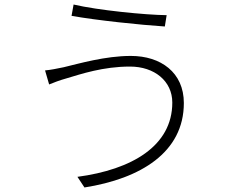

<svg xmlns="http://www.w3.org/2000/svg" viewBox="-20 -789 1040 848"><path d="M741 -336C741 -144 562 -40 322 -8L353 39C601 0 792 -116 792 -334C792 -469 690 -542 558 -542C444 -542 329 -508 261 -492C232 -486 203 -480 179 -478L197 -416C219 -425 242 -434 274 -443C338 -462 435 -495 554 -495C662 -495 741 -431 741 -336ZM305 -769 296 -719C408 -699 600 -679 708 -672L716 -722C622 -723 411 -744 305 -769Z"/></svg>

Font: Noto Sans KR Light
Style: Regular
Weight: 300
Designer: Ryoko NISHIZUKA 西塚涼子 (kana, bopomofo & ideographs); Paul D. Hunt (Latin, Greek & Cyrillic); Sandoll Communications 산돌커뮤니
Foundry: Adobe
Version: Version 2.004;hotconv 1.0.118;makeotfexe 2.5.65603